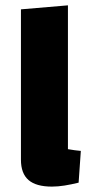

<svg xmlns="http://www.w3.org/2000/svg" viewBox="-20 -685 340 719"><path d="M234.4 -126.4Q248 -123.9 260.1 -122.4Q272.2 -120.9 282.7 -119.9L274.4 -1Q246.8 5.8 221.8 9.8Q196.8 13.8 174.2 13.8Q115.2 13.8 86.8 -10.8Q58.4 -35.4 58.4 -87V-650L234.4 -665Z"/></svg>

Font: Changa
Style: Regular
Weight: 400
Designer: Eduardo Rodriguez Tunni
Foundry: Eduardo Rodriguez Tunni
Version: Version 3.003